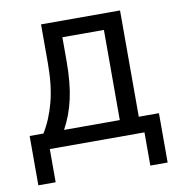

<svg xmlns="http://www.w3.org/2000/svg" viewBox="-76 -586 751 797"><g transform="rotate(-10 300.0 -188.0)"><path d="M22 -68H80Q112 -119 130.5 -188.5Q149 -258 149 -352V-516H482V-68H567V140H494V0H95V140H22ZM402 -68V-448H227V-348Q227 -255 212 -188.5Q197 -122 167 -68Z"/></g></svg>

Font: PlemolJP35 Console
Style: Regular
Weight: 400
Version: v2.0.3; ttfautohint (v1.8.4.7-5d5b-dirty) -l 6 -r 45 -G 200 